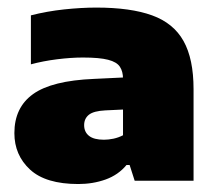

<svg xmlns="http://www.w3.org/2000/svg" viewBox="-20 -770 556 494"><path d="M181.5 -296.5Q97.5 -296.5 57.2 -333.8Q17 -371 17 -427.5Q17 -493.5 65.2 -528Q113.5 -562.5 221.5 -567L325.5 -572L346 -490.5L251 -486Q221 -484.5 208.8 -474.8Q196.5 -465 196.5 -448Q196.5 -430.5 209 -420.5Q221.5 -410.5 247.5 -410.5Q259 -410.5 272 -413.2Q285 -416 296.5 -422V-567.5Q296.5 -586 288.5 -598.2Q280.5 -610.5 258.2 -616.2Q236 -622 193.5 -622Q163 -622 127 -617.5Q91 -613 59.5 -604.5V-730.5Q100.5 -741 145 -745.8Q189.5 -750.5 228 -750.5Q316 -750.5 371.2 -730.5Q426.5 -710.5 452.2 -664.5Q478 -618.5 478 -540.5V-305H326.5L313.5 -345.5H305.5Q284.5 -320 251.8 -308.2Q219 -296.5 181.5 -296.5Z"/></svg>

Font: Encode Sans SC SemiExpanded ExtraBold
Style: Regular
Weight: 800
Width: 6
Designer: Multiple Designers
Foundry: Impallari Type
Version: Version 3.002